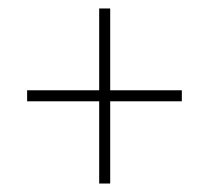

<svg xmlns="http://www.w3.org/2000/svg" viewBox="-20 -548 493 453"><path d="M214 -309V-115H240V-309H409V-335H240V-528H214V-335H44V-309Z"/></svg>

Font: Noto Sans Gurmukhi Condensed Thin
Style: Regular
Weight: 100
Width: 3
Designer: Jelle Bosma - Monotype Design Team
Foundry: Monotype Imaging Inc.
Version: Version 2.004